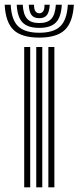

<svg xmlns="http://www.w3.org/2000/svg" viewBox="-59 -801 336 821"><path d="M147.8 0V-600H173.5V0ZM44.5 0V-600H70.2V0ZM96 0V-600H121.8V0ZM109 -640.2Q33.2 -640.2 -1 -673Q-35.2 -705.8 -39 -780.8H-13.2Q-10.2 -716.8 18.2 -688.9Q46.8 -661 109 -661Q170.8 -661 199.1 -688.9Q227.5 -716.8 231 -780.8H256.8Q252.5 -705.8 218.1 -673Q183.8 -640.2 109 -640.2ZM109 -681.8Q59.8 -681.8 37.5 -704.8Q15.2 -727.8 12.5 -780.8H38.2Q40.5 -739 56.9 -720.8Q73.2 -702.5 109 -702.5Q144.5 -702.5 160.9 -720.8Q177.2 -739 179.8 -780.8H205.2Q202.5 -727.8 180 -704.8Q157.5 -681.8 109 -681.8ZM109 -723.2Q86.2 -723.2 75.9 -736.6Q65.5 -750 64 -780.8H86.5Q86.2 -761.2 92.5 -752.8Q98.8 -744.2 109 -744.2Q119.5 -744.2 125.6 -752.8Q131.8 -761.2 131.2 -780.8H153.8Q152 -750 141.6 -736.6Q131.2 -723.2 109 -723.2Z"/></svg>

Font: Big Shoulders Inline Display Thin ExtraBold
Style: Regular
Weight: 800
Version: Version 2.002